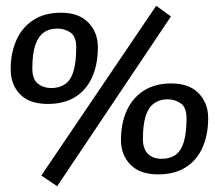

<svg xmlns="http://www.w3.org/2000/svg" viewBox="-20 -596 746 665"><path d="M178 49 123 12 521 -576 572 -539ZM146 -236Q82 -236 49.5 -269.5Q17 -303 17 -356Q17 -413 37 -457.5Q57 -502 96 -527Q135 -552 191 -552Q253 -552 286 -518Q319 -484 319 -432Q319 -373 299 -328.5Q279 -284 240.5 -260Q202 -236 146 -236ZM157 -291Q186 -291 205.5 -304.5Q225 -318 234.5 -349Q244 -380 244 -432Q244 -470 224 -483.5Q204 -497 179 -497Q150 -497 131 -483Q112 -469 102 -439Q92 -409 92 -359Q92 -321 111.5 -306Q131 -291 157 -291ZM528 8Q465 8 432 -25.5Q399 -59 399 -111Q399 -169 419 -213Q439 -257 478 -282Q517 -307 573 -307Q635 -307 668 -273Q701 -239 701 -187Q701 -128 681 -84Q661 -40 622.5 -16Q584 8 528 8ZM539 -46Q569 -46 588 -59.5Q607 -73 616.5 -104Q626 -135 626 -187Q626 -224 606 -238Q586 -252 561 -252Q533 -252 513.5 -238Q494 -224 484.5 -194Q475 -164 475 -114Q475 -89 484 -74Q493 -59 507.5 -52.5Q522 -46 539 -46Z"/></svg>

Font: Faustina Medium
Style: Italic
Weight: 500
Italic angle: -8°
Designer: Alfonso Garcia
Foundry: http://www.omnibus-type.com
Version: Version 1.200